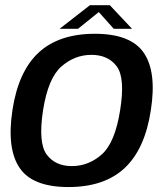

<svg xmlns="http://www.w3.org/2000/svg" viewBox="-20 -732 661 756"><path d="M249.5 4.5Q391 4.5 471 -70.5Q551 -145.5 574 -298.5Q597.5 -449 546.2 -524Q495 -599 353.5 -599Q212 -599 132 -524.8Q52 -450.5 29 -298.5Q6 -147 57 -71.2Q108 4.5 249.5 4.5ZM263 -78Q197 -78 163.5 -124Q130 -170 149.5 -298Q169.5 -424.5 221.8 -470.2Q274 -516 340 -516Q406 -516 439.8 -470.5Q473.5 -425 453 -298Q433 -170.5 381 -124.2Q329 -78 263 -78ZM214.5 -618.5H287L369 -684.5L428 -618.5H500L412.5 -711.5H334Z"/></svg>

Font: Anybody UltraCondensed Thin Medium
Style: Italic
Weight: 500
Italic angle: -10°
Version: Version 1.111